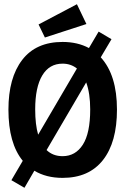

<svg xmlns="http://www.w3.org/2000/svg" viewBox="-20 -832 590 911"><path d="M96 59 34 23 88 -69Q20 -152 20 -312Q20 -463 85.5 -548Q151 -633 277 -633Q348 -633 402 -604L448 -682L509 -646L458 -560Q535 -476 535 -312Q535 -157 468.5 -72.5Q402 12 277 12Q199 12 143 -22ZM147 -313Q147 -241 161 -193L345 -507Q316 -530 277 -530Q214 -530 180.5 -474Q147 -418 147 -313ZM277 -91Q338 -91 373 -145.5Q408 -200 408 -313Q408 -389 389 -441L201 -120Q231 -91 277 -91ZM193 -654 163 -716 345 -812 390 -718Z"/></svg>

Font: Inconsolata SemiExpanded ExtraBold
Style: Regular
Weight: 800
Width: 6
Monospace: yes
Designer: Raph Levien, Cyreal, Brenton Simpson
Foundry: Raph Levien, Cyreal, Google
Version: Version 3.001; ttfautohint (v1.8.2.53-6de2)